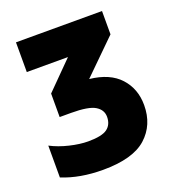

<svg xmlns="http://www.w3.org/2000/svg" viewBox="-132 -817 842 929"><g transform="rotate(-20 289.0 -352.0)"><path d="M55 -714V-561H267L130 -423V-302H189Q278 -302 312 -281.5Q346 -261 346 -225Q346 -185 318.5 -164.5Q291 -144 220 -144Q178 -144 125.5 -156.5Q73 -169 31 -191V-27Q122 10 241 10Q395 10 464.5 -52.5Q534 -115 534 -217Q534 -301 482 -358Q430 -415 327 -426L498 -594V-714Z"/></g></svg>

Font: Noto Sans UI SemiCondensed Black
Style: Regular
Weight: 900
Width: 4
Designer: Monotype Design Team
Foundry: Monotype Imaging Inc.
Version: 1.001